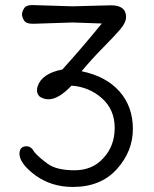

<svg xmlns="http://www.w3.org/2000/svg" viewBox="-20 -725 608 760"><path d="M107 -705 267 -700 419 -704Q479 -704 479 -658Q479 -636 456.5 -609.5Q434 -583 389 -537.5Q344 -492 303 -443Q400 -423 453 -363Q506 -303 506 -214.5Q506 -126 442.5 -55.5Q379 15 268 15Q184 15 120 -31Q57 -78 57 -117Q58 -146 85 -146Q104 -146 116 -123Q134 -102 169 -76.5Q204 -51 275 -51Q346 -51 389 -99Q434 -147 434 -219Q434 -291 383.5 -336Q333 -381 263 -386Q212 -332 172 -332Q154 -332 138 -342Q121 -357 129 -383Q145 -434 227 -450Q310 -542 383 -632L267 -636L115 -631Q111 -631 107 -631Q83 -631 75 -644.5Q67 -658 67 -668Q67 -678 75 -691.5Q83 -705 107 -705Z"/></svg>

Font: Delius Swash Caps
Style: Regular
Weight: 400
Designer: Natalia Raices
Foundry: Natalia Raices
Version: Version 1.002